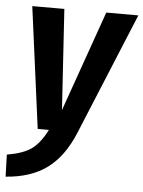

<svg xmlns="http://www.w3.org/2000/svg" viewBox="-71 -573 624 835"><g transform="rotate(5 240.5 -155.5)"><path d="M279 3Q236 107 165.5 159Q95 211 -15 219L-18 123Q53 111 89 85Q125 59 155 0H106L36 -530H176L204 -91L359 -530H499Z"/></g></svg>

Font: Fira Sans Condensed SemiBold
Style: Italic
Weight: 600
Width: 3
Italic angle: -8°
Designer: bBox Type GmbH & Carrois Corporate GbR & Edenspiekermann AG
Foundry: bBox Type GmbH & Carrois Corporate GbR & Edenspiekermann AG
Version: Version 4.301